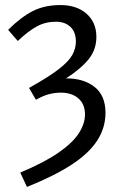

<svg xmlns="http://www.w3.org/2000/svg" viewBox="-20 -518 473 755"><path d="M86 217.1 59.7 160.7Q154.5 120.8 210.2 82.1Q265.9 43.4 290.1 5.7Q314.2 -32 314.2 -67.8Q314.2 -108.5 288.2 -131.1Q262.2 -153.7 218.6 -153.7Q196.2 -153.7 173.2 -147.8Q150.1 -142 121.4 -125.7L94.1 -172.2Q171 -215 210.6 -245.7Q250.2 -276.3 264.3 -301.9Q278.4 -327.6 278.4 -354.4Q278.4 -391.9 257 -412.2Q235.6 -432.6 200.1 -432.6Q158.4 -432.6 124.4 -413.9Q90.5 -395.3 49.9 -356.8L12 -400.7Q62.3 -450.7 108.8 -474.4Q155.3 -498.1 217.6 -498.1Q281.9 -498.1 320.5 -463.9Q359 -429.6 359 -372.8Q359 -323.5 329.3 -286.1Q299.6 -248.7 239.7 -209.8Q309.1 -210.1 351.9 -176.2Q394.8 -142.3 394.8 -74.4Q394.8 -16 362.6 34.2Q330.4 84.4 262.4 129Q194.3 173.6 86 217.1Z"/></svg>

Font: Source Sans 3 VF
Style: Regular
Weight: 200
Designer: Paul D. Hunt
Foundry: Adobe
Version: Version 3.046;hotconv 1.0.118;makeotfexe 2.5.65603